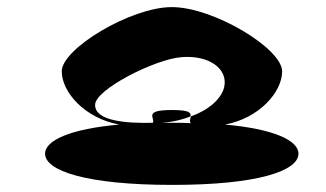

<svg xmlns="http://www.w3.org/2000/svg" viewBox="-20 -715 918 541"><path d="M107 -282C107 -234 222 -194 466 -194C708 -194 821 -234 821 -282C821 -320 749 -352 614 -364C711 -382 775 -456 775 -514C775 -578 582 -695 464 -695C349 -695 154 -578 154 -514C154 -456 218 -382 316 -364C180 -352 107 -320 107 -282ZM248 -419C246 -462 418 -549 492 -554C570 -560 622 -521 612 -471C605 -437 568 -405 518 -387C517 -381 512 -373 518 -368C501 -369 483 -369 466 -369C447 -369 427 -369 410 -368V-369C332 -367 248 -375 248 -419ZM410 -368C453 -368 486 -375 517 -387C518 -397 516 -405 464 -405C380 -405 420 -381 410 -368Z"/></svg>

Font: Ampere
Style: SCUltExt
Weight: 400
Version: Version 1